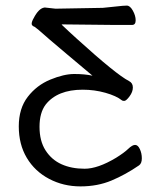

<svg xmlns="http://www.w3.org/2000/svg" viewBox="-20 -503 580 685"><path d="M201 -416 200 -415Q224 -392 255 -364Q395 -237 440 -214Q454 -207 454 -191Q454 -175 442 -159Q430 -143 423.5 -143Q417 -143 415 -145Q395 -161 356 -172Q317 -183 275 -183Q185 -183 143 -130Q121 -101 121 -50.5Q121 0 142.5 33.5Q164 67 199.5 83Q235 99 282 99Q329 99 394 60Q423 42 437.5 28Q452 14 462 14Q472 14 479 29Q486 44 486 62Q486 80 476 87Q428 120 378 141Q328 162 267 162Q206 162 155 135Q104 108 75.5 60Q47 12 47 -52Q47 -116 79 -157.5Q111 -199 159.5 -219Q208 -239 245 -239Q282 -239 310 -233Q291 -249 219.5 -309Q148 -369 118 -396L104 -407Q93 -411 93 -418Q93 -426 100 -438Q118 -473 138 -476H142L178 -472L347 -475Q370 -477 395.5 -480Q421 -483 432.5 -483Q444 -483 454 -465Q464 -447 464 -430.5Q464 -414 451 -414H388Q362 -414 201 -416Z"/></svg>

Font: Moon Stars Kai T
Style: Regular
Weight: 400
Designer: GuiWonder
Version: Version 1.101